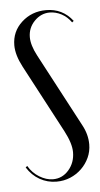

<svg xmlns="http://www.w3.org/2000/svg" viewBox="-43 -532 298 570"><g transform="rotate(-5 105.5 -247.0)"><path d="M190 -459Q178 -476 161 -485Q144 -494 126 -494Q100 -494 80.5 -474Q61 -454 61 -426Q61 -402 78 -370L193 -153Q209 -124 209 -94Q209 -73 200.5 -54.5Q192 -36 177.5 -22Q163 -8 144 0Q125 8 103 8Q76 8 53 -5Q30 -18 15 -42L20 -46Q32 -25 52.5 -12.5Q73 0 93 0Q121 0 140 -22Q159 -44 159 -75Q159 -101 139 -139L32 -341Q13 -377 13 -406Q13 -447 43 -474.5Q73 -502 116 -502Q165 -502 195 -463Z"/></g></svg>

Font: Moniqa Cond Display
Style: Regular
Weight: 400
Width: 3
Designer: Rajesh Rajput
Foundry: Rajesh Rajput
Version: Version 1.000